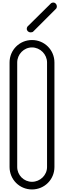

<svg xmlns="http://www.w3.org/2000/svg" viewBox="-20 -1484 502 1506"><path d="M398 -1464C390 -1464 380 -1460 376 -1454L200 -1280C194 -1276 190 -1266 190 -1258C190 -1242 204 -1230 220 -1230C228 -1230 238 -1232 242 -1238L418 -1414C424 -1418 426 -1428 426 -1434C426 -1450 414 -1464 398 -1464ZM231 -1170C133 -1170 55 -1092 55 -994V-174C55 -76 133 2 231 2C329 2 407 -76 407 -174V-994C407 -1092 329 -1170 231 -1170ZM231 -1112C295 -1112 349 -1058 349 -994V-174C349 -110 295 -58 231 -58C167 -58 115 -110 115 -174V-994C115 -1058 167 -1112 231 -1112Z"/></svg>

Font: bauhaus_2017
Style: _regular
Weight: 400
Version: Version 1.0